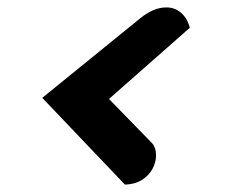

<svg xmlns="http://www.w3.org/2000/svg" viewBox="-20 -503 612 518"><path d="M317 -5 94 -239 360 -455Q376 -468 393.5 -475.5Q411 -483 429 -483Q452 -483 469 -468Q486 -453 492 -428L274 -236L389 -118Q401 -106 401 -83Q401 -67 392.5 -49.5Q384 -32 365 -19Q346 -6 317 -5Z"/></svg>

Font: Sansita Swashed Light ExtraBold
Style: Regular
Weight: 800
Version: Version 1.003